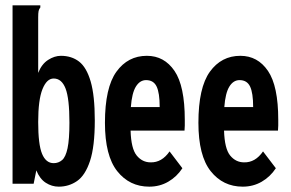

<svg xmlns="http://www.w3.org/2000/svg" viewBox="-20 -688 1090 719"><path d="M200 11Q174 11 151.5 -3.5Q129 -18 116 -50L106 0H27V-668H131V-660Q126 -654 124.5 -646.5Q123 -639 123 -623V-415Q136 -448 160 -463.5Q184 -479 208 -479Q248 -479 276 -457.5Q304 -436 319.5 -383Q335 -330 335 -237Q335 -139 317 -85Q299 -31 268.5 -10Q238 11 200 11ZM181 -77Q199 -77 212.5 -88.5Q226 -100 233 -133Q240 -166 240 -229Q240 -319 225.5 -356.5Q211 -394 181 -394Q155 -394 139 -354Q123 -314 123 -231Q123 -147 137.5 -112Q152 -77 181 -77Z M539 11Q465 11 419 -47Q373 -105 373 -228Q373 -360 416 -419.5Q459 -479 530 -479Q595 -479 633.5 -422.5Q672 -366 672 -239Q672 -228 672 -218Q672 -208 671 -199H469Q471 -131 492 -105.5Q513 -80 544 -80Q586 -79 615 -121L663 -58Q642 -26 610 -7.5Q578 11 539 11ZM470 -287H578Q578 -340 566.5 -364Q555 -388 527 -388Q504 -388 489 -364Q474 -340 470 -287Z M889 11Q815 11 769 -47Q723 -105 723 -228Q723 -360 766 -419.5Q809 -479 880 -479Q945 -479 983.5 -422.5Q1022 -366 1022 -239Q1022 -228 1022 -218Q1022 -208 1021 -199H819Q821 -131 842 -105.5Q863 -80 894 -80Q936 -79 965 -121L1013 -58Q992 -26 960 -7.5Q928 11 889 11ZM820 -287H928Q928 -340 916.5 -364Q905 -388 877 -388Q854 -388 839 -364Q824 -340 820 -287Z"/></svg>

Font: Inconsolata ExtraCondensed ExtraBold
Style: Regular
Weight: 800
Width: 2
Monospace: yes
Designer: Raph Levien, Cyreal, Brenton Simpson
Foundry: Raph Levien, Cyreal, Google
Version: Version 3.001; ttfautohint (v1.8.2.53-6de2)